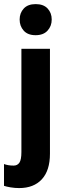

<svg xmlns="http://www.w3.org/2000/svg" viewBox="-62 -728 311 959"><path d="M-42 200.2Q-30.8 204.1 -9.5 207.8Q11.7 211.4 33.7 211.4Q106.4 211.4 147 167.5Q187.5 123.5 187.5 39.6V-484.4H44.9V31.2Q44.9 69.8 34.9 84.5Q24.9 99.1 6.3 99.1Q-9.3 99.1 -21.2 96.9Q-33.2 94.7 -42 91.3ZM36.1 -630.4Q36.1 -597.7 56.4 -575Q76.7 -552.2 115.7 -552.2Q154.8 -552.2 175.5 -575Q196.3 -597.7 196.3 -630.4Q196.3 -663.6 175.8 -685.5Q155.3 -707.5 116.2 -707.5Q77.1 -707.5 56.6 -685.3Q36.1 -663.1 36.1 -630.4Z"/></svg>

Font: Roboto Flex
Style: wght 700 wdth 25 opsz 34 GRAD 0.00 slnt 0.00 XTRA 468 XOPQ 96 YOPQ 79 YTLC 514 YTUC 712 YTAS 750 YTDE -203.00 YTFI 738
Weight: 700
Width: 1
Designer: Berlow after Robertson
Foundry: Google
Version: Version 3.100